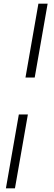

<svg xmlns="http://www.w3.org/2000/svg" viewBox="-20 -770 290 1040"><path d="M118 -350 188 -750H238L168 -350ZM12 250 82 -150H131L61 250Z"/></svg>

Font: Spectral SC
Style: Bold Italic
Weight: 700
Italic angle: -10°
Designer: Jean-Baptiste Levee
Foundry: Production Type
Version: Version 2.001